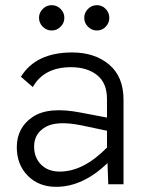

<svg xmlns="http://www.w3.org/2000/svg" viewBox="-20 -713 576 743"><path d="M214.5 -609.5Q200 -595 180 -595Q160 -595 145.5 -609.5Q131 -624 131 -644Q131 -664 145.5 -678.5Q160 -693 180 -693Q200 -693 214.5 -678.5Q229 -664 229 -644Q229 -624 214.5 -609.5ZM389 -609.5Q375 -595 355 -595Q335 -595 320.5 -609.5Q306 -624 306 -644Q306 -664 320.5 -678.5Q335 -693 355 -693Q375 -693 389 -678.5Q403 -664 403 -644Q403 -624 389 -609.5ZM259 -510Q347 -510 402.5 -463Q458 -416 458 -327V0H399L396 -82Q301 10 197 10Q130 10 87.5 -33Q45 -76 45 -143Q45 -219 106.5 -260.5Q168 -302 294 -277L394 -258V-330Q394 -392 355.5 -422.5Q317 -453 255 -453Q150 -453 107 -376L61 -416Q119 -510 259 -510ZM211 -49Q303 -49 394 -142V-207L295 -228Q200 -247 156 -221.5Q112 -196 112 -146Q112 -103 139 -76Q166 -49 211 -49Z"/></svg>

Font: Orkney Light
Style: Regular
Weight: 300
Designer: Samuel Oakes and Alfredo Marco Pradil
Foundry: Alfredo Marco Pradil
Version: 1.0; ttfautohint (v1.5)